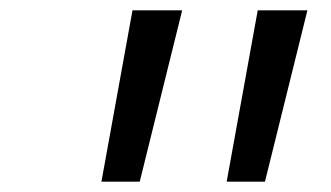

<svg xmlns="http://www.w3.org/2000/svg" viewBox="-20 -820 640 371"><path d="M418 -469 478 -800H574L492 -469ZM176 -469 236 -800H332L250 -469Z"/></svg>

Font: Victor Mono
Style: Italic
Weight: 400
Italic angle: -12°
Monospace: yes
Designer: Rune Bjørnerås
Version: Version 1.561;gftools[0.9.30]